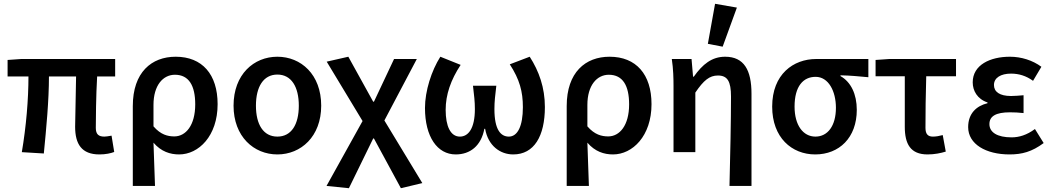

<svg xmlns="http://www.w3.org/2000/svg" viewBox="-20 -802 5541 1012"><path d="M130 -399C130 -278 118 -135 95 0L211 7C224 -126 238 -272 238 -399H381C380 -304 376 -174 376 -134C376 -43 410 12 504 12C537 12 564 6 582 -1L568 -87C551 -84 539 -82 530 -82C500 -82 485 -94 485 -128C485 -163 486 -300 492 -399H587V-491H92L20 -486V-399Z M797 178C794 98 792 32 789 -50C829 -3 877 12 924 12C1027 12 1127 -85 1127 -253C1127 -410 1046 -503 906 -503C779 -503 680 -421 680 -243V178ZM789 -136V-249C789 -352 839 -408 902 -408C976 -408 1009 -350 1009 -252C1009 -141 959 -83 899 -83C864 -83 827 -92 789 -136Z M1211 -245C1211 -82 1318 12 1442 12C1566 12 1673 -82 1673 -245C1673 -410 1566 -503 1442 -503C1318 -503 1211 -410 1211 -245ZM1329 -245C1329 -344 1368 -409 1442 -409C1516 -409 1555 -344 1555 -245C1555 -146 1516 -82 1442 -82C1368 -82 1329 -146 1329 -245Z M1819 190 1947 -72H1951L2093 190L2206 163L2006 -167L2177 -491H2057L1951 -266H1947L1816 -503L1702 -477L1891 -164L1701 178Z M2220 -233C2220 -81 2285 12 2382 12C2458 12 2516 -33 2533 -123H2537C2553 -33 2617 12 2685 12C2795 12 2852 -84 2852 -238C2852 -340 2821 -427 2772 -503L2667 -463C2719 -383 2736 -319 2736 -237C2736 -137 2708 -82 2662 -82C2620 -82 2586 -117 2586 -227C2586 -268 2590 -298 2596 -350H2473C2479 -298 2483 -268 2483 -227C2483 -124 2448 -82 2404 -82C2355 -82 2329 -136 2329 -223C2329 -303 2356 -381 2408 -460L2301 -503C2254 -429 2220 -322 2220 -233Z M3084 178C3081 98 3079 32 3076 -50C3116 -3 3164 12 3211 12C3314 12 3414 -85 3414 -253C3414 -410 3333 -503 3193 -503C3066 -503 2967 -421 2967 -243V178ZM3076 -136V-249C3076 -352 3126 -408 3189 -408C3263 -408 3296 -350 3296 -252C3296 -141 3246 -83 3186 -83C3151 -83 3114 -92 3076 -136Z M3530 -348V0H3645V-314C3689 -379 3720 -404 3764 -404C3814 -404 3833 -374 3833 -293C3833 -166 3829 21 3825 178H3941V-308C3941 -432 3902 -503 3802 -503C3732 -503 3683 -463 3637 -398H3633L3625 -491H3521C3529 -438 3530 -387 3530 -348ZM3711 -571 3789 -556 3864 -762 3749 -782Z M4277 12C4403 12 4496 -76 4496 -223C4496 -306 4465 -370 4410 -401V-405C4463 -404 4502 -400 4557 -395V-491H4282C4162 -491 4050 -411 4050 -240C4050 -77 4153 12 4277 12ZM4279 -397C4347 -397 4386 -321 4386 -234C4386 -139 4343 -82 4278 -82C4213 -82 4168 -142 4168 -240C4168 -348 4214 -397 4279 -397Z M4595 -400H4749V-134C4749 -43 4779 12 4869 12C4906 12 4939 5 4965 -3L4949 -90C4930 -85 4914 -82 4897 -82C4872 -82 4858 -94 4858 -128C4858 -206 4859 -302 4862 -400H5019V-491H4667L4595 -486Z M5083 -132C5083 -42 5177 12 5301 12C5367 12 5419 -2 5481 -48L5435 -122C5392 -90 5351 -78 5312 -78C5237 -78 5195 -104 5195 -148C5195 -190 5230 -210 5303 -210C5325 -210 5350 -209 5375 -206V-300C5351 -298 5329 -296 5309 -296C5249 -296 5219 -318 5219 -354C5219 -392 5255 -414 5309 -414C5351 -414 5389 -402 5425 -376L5469 -450C5423 -484 5363 -503 5303 -503C5199 -503 5107 -460 5107 -368C5107 -324 5131 -280 5185 -262V-258C5127 -244 5083 -204 5083 -132Z"/></svg>

Font: DAIFUKU Sans Semibold
Style: Regular
Weight: 600
Designer: Original font ‘Source Sans 3’ : Paul D. Hunt
Foundry: Daifuku
Version: Version 1.000